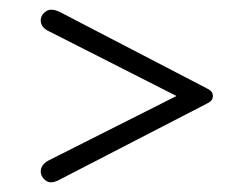

<svg xmlns="http://www.w3.org/2000/svg" viewBox="-20 -494 520 396"><path d="M344 -296 82 -164Q64 -155 64 -140Q64 -132 70.5 -125Q77 -118 85 -118Q93 -118 102 -123L408 -281Q414 -284 416.5 -287.5Q419 -291 419 -296Q419 -301 416.5 -304.5Q414 -308 408 -311L102 -470Q93 -474 85 -474Q78 -474 71 -467.5Q64 -461 64 -452Q64 -437 82 -429Z"/></svg>

Font: Beiruti Light
Style: Regular
Weight: 300
Designer: Arlette Boutros
Foundry: Boutros
Version: Version 1.41